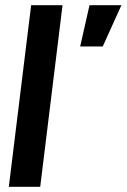

<svg xmlns="http://www.w3.org/2000/svg" viewBox="-20 -720 488 740"><path d="M376 -541H289L325 -700H448ZM14 0 100 -700H221L135 0Z"/></svg>

Font: Inclusive Sans SemiBold
Style: Italic
Weight: 600
Italic angle: -7°
Designer: Olivia King
Foundry: Olivia King
Version: Version 2.004